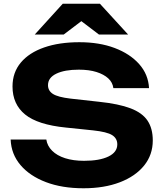

<svg xmlns="http://www.w3.org/2000/svg" viewBox="-20 -992 873 1028"><path d="M37 -245H228Q233 -211 259 -185Q285 -159 328.5 -145Q372 -131 430 -131Q513 -131 560.5 -154Q608 -177 608 -219Q608 -251 580.5 -268.5Q553 -286 478 -294L333 -309Q182 -324 114.5 -379Q47 -434 47 -529Q47 -604 91.5 -657Q136 -710 216.5 -738Q297 -766 405 -766Q512 -766 594 -735Q676 -704 725 -649Q774 -594 778 -520H587Q583 -551 559.5 -572.5Q536 -594 496.5 -606.5Q457 -619 402 -619Q326 -619 281.5 -597.5Q237 -576 237 -536Q237 -506 263.5 -489Q290 -472 358 -464L511 -447Q616 -436 679 -412Q742 -388 770 -346Q798 -304 798 -240Q798 -163 751.5 -105.5Q705 -48 621.5 -16Q538 16 427 16Q312 16 225.5 -17Q139 -50 89.5 -108.5Q40 -167 37 -245ZM316 -972H515L666 -807H510L373 -911H458L321 -807H166Z"/></svg>

Font: Unbounded SemiBold
Style: Regular
Weight: 600
Designer: Luke Prowse, Jean-Baptiste Morizot, Fátima Lázaro, Florian Runge
Foundry: NaN
Version: Version 1.700